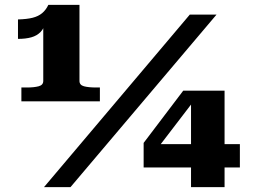

<svg xmlns="http://www.w3.org/2000/svg" viewBox="-20 -770 1054 790"><path d="M307 -437Q307 -420 325.5 -415Q344 -410 376 -410H391V-353H68V-410H91Q120 -410 139 -415Q158 -420 158 -437V-680L169 -683Q162 -654 147 -638.5Q132 -623 109 -616.5Q86 -610 54 -610V-690Q91 -691 114.5 -697Q138 -703 153.5 -716Q169 -729 179 -750H307ZM761 -710H871L270 0H161ZM571 -81V-182L734 -397H784L783 -362L607 -132L611 -177H967V-81ZM904 0H766V-369L767 -397H904Z"/></svg>

Font: Roboto Serif ExtraBold
Style: Regular
Weight: 800
Designer: Greg Gazdowicz
Foundry: Commercial Type
Version: Version 1.008